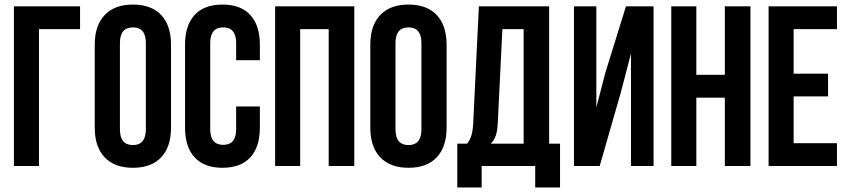

<svg xmlns="http://www.w3.org/2000/svg" viewBox="-20 -728 3718 842"><path d="M41 0V-700.2H331.1V-600.1H150.9V0Z M395.5 -168V-532.2Q395.5 -616.2 439 -662.1Q482.4 -708 563 -708Q643.6 -708 686.8 -662.1Q730 -616.2 730 -532.2V-168Q730 -84 686.8 -38.1Q643.6 7.8 563 7.8Q482.4 7.8 439 -38.1Q395.5 -84 395.5 -168ZM505.9 -161.1Q505.9 -91.8 563 -91.8Q619.6 -91.8 619.6 -161.1V-539.1Q619.6 -607.9 563 -607.9Q505.9 -607.9 505.9 -539.1Z M791.5 -168V-532.2Q791.5 -616.7 833.5 -662.4Q875.5 -708 955.6 -708Q1035.6 -708 1077.6 -662.4Q1119.6 -616.7 1119.6 -532.2V-463.9H1015.6V-539.1Q1015.6 -607.9 959 -607.9Q901.9 -607.9 901.9 -539.1V-161.1Q901.9 -92.8 959 -92.8Q1015.6 -92.8 1015.6 -161.1V-261.2H1119.6V-168Q1119.6 -83.5 1077.6 -37.8Q1035.6 7.8 955.6 7.8Q875.5 7.8 833.5 -37.8Q791.5 -83.5 791.5 -168Z M1186.5 0V-700.2H1533.7V0H1421.4V-600.1H1296.4V0Z M1604 -168V-532.2Q1604 -616.2 1647.5 -662.1Q1690.9 -708 1771.5 -708Q1852.1 -708 1895.3 -662.1Q1938.5 -616.2 1938.5 -532.2V-168Q1938.5 -84 1895.3 -38.1Q1852.1 7.8 1771.5 7.8Q1690.9 7.8 1647.5 -38.1Q1604 -84 1604 -168ZM1714.4 -161.1Q1714.4 -91.8 1771.5 -91.8Q1828.1 -91.8 1828.1 -161.1V-539.1Q1828.1 -607.9 1771.5 -607.9Q1714.4 -607.9 1714.4 -539.1Z M1985.4 94.2V-98.1H2028.3Q2042 -115.2 2047.9 -136Q2053.7 -156.7 2055.2 -189L2080.1 -700.2H2388.2V-98.1H2436V94.2H2327.1V0H2092.3V94.2ZM2132.3 -98.1H2276.4V-600.1H2183.1L2163.1 -190.9Q2161.1 -152.3 2153.8 -132.1Q2146.5 -111.8 2132.3 -98.1Z M2497.1 0V-700.2H2595.2V-256.8L2635.3 -411.1L2725.1 -700.2H2846.2V0H2747.1V-493.2L2702.1 -320.8L2609.9 0Z M2923.8 0V-700.2H3033.7V-399.9H3158.7V-700.2H3271V0H3158.7V-299.8H3033.7V0Z M3350.6 0V-700.2H3650.4V-600.1H3460.4V-404.8H3611.3V-305.2H3460.4V-100.1H3650.4V0Z"/></svg>

Font: Bebas Neue Bold
Style: Regular
Weight: 700
Designer: Ryoichi Tsunekawa
Foundry: Ryoichi Tsunekawa
Version: Version 1.300